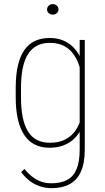

<svg xmlns="http://www.w3.org/2000/svg" viewBox="-20 -728 525 960"><path d="M378.4 -528.3H403.8V21Q403.8 88.4 384.3 130.9Q364.7 173.3 327.6 193.1Q290.5 212.9 237.8 212.9Q205.6 212.9 177 202.6Q148.4 192.4 125.5 174.1Q102.5 155.8 85.9 132.3L102.5 116.7Q129.4 150.9 162.4 169.7Q195.3 188.5 236.3 188.5Q284.2 188.5 315.7 171.6Q347.2 154.8 362.8 117.7Q378.4 80.6 378.4 20.5V-412.1ZM58.6 -241.2V-288.1Q58.6 -355.5 70.1 -402.8Q81.5 -450.2 103.5 -480.2Q125.5 -510.3 157 -524.2Q188.5 -538.1 228.5 -538.1Q265.1 -538.1 294.2 -526.4Q323.2 -514.6 344.5 -493.9Q365.7 -473.1 379.6 -445.3Q393.6 -417.5 400.9 -385.3V-126.5Q396 -100.1 382.3 -75.4Q368.7 -50.8 347.2 -31.2Q325.7 -11.7 295.7 -0.5Q265.6 10.7 227.5 10.7Q187.5 10.7 156.2 -4.2Q125 -19 103.3 -50Q81.5 -81.1 70.1 -128.7Q58.6 -176.3 58.6 -241.2ZM85 -288.1V-241.2Q85 -183.6 93.8 -140.9Q102.5 -98.1 120.4 -70.1Q138.2 -42 165.3 -28.1Q192.4 -14.2 229 -14.2Q275.4 -14.2 307.4 -31.2Q339.4 -48.3 358.6 -76.9Q377.9 -105.5 385.7 -140.1V-365.2Q380.9 -387.2 371.3 -412.6Q361.8 -438 344.2 -461.2Q326.7 -484.4 298.6 -499Q270.5 -513.7 229 -513.7Q192.4 -513.7 165.3 -499.8Q138.2 -485.8 120.4 -458Q102.5 -430.2 93.8 -387.7Q85 -345.2 85 -288.1ZM215.3 -680.2Q215.3 -691.9 223.6 -699.7Q231.9 -707.5 243.2 -707.5Q255.9 -707.5 264.2 -699.7Q272.5 -691.9 272.5 -680.2Q272.5 -669.9 264.2 -662.4Q255.9 -654.8 243.2 -654.8Q231.9 -654.8 223.6 -662.4Q215.3 -669.9 215.3 -680.2Z"/></svg>

Font: Roboto Condensed Thin
Style: Regular
Weight: 250
Width: 3
Designer: Christian Robertson
Foundry: Google
Version: Version 3.009; 2024